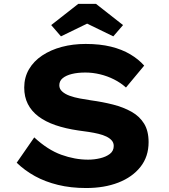

<svg xmlns="http://www.w3.org/2000/svg" viewBox="-20 -937 849 967"><path d="M414 10Q336.1 10 271.7 -5.9Q207.2 -21.7 155.9 -50Q104.6 -78.3 64.1 -117.4L152.5 -245Q220.3 -182.3 288.7 -157.6Q357.1 -132.9 423.6 -132.9Q454.7 -132.9 484.3 -140Q513.9 -147 533.4 -161.9Q552.8 -176.8 552.8 -201.8Q552.8 -218 542.9 -229.4Q533 -240.8 515.9 -249.2Q498.9 -257.5 476.4 -262.9Q453.9 -268.4 427.9 -272.4Q401.9 -276.5 374.4 -279.9Q309.9 -289.3 259.3 -306.7Q208.8 -324.1 173.5 -350.7Q138.3 -377.4 120.2 -413.3Q102 -449.2 102 -495.9Q102 -547.1 125.9 -588.1Q149.8 -629 192.6 -657.5Q235.5 -686 291.4 -700.9Q347.3 -715.7 411.3 -715.7Q483.5 -715.7 538.9 -702Q594.4 -688.3 636.2 -663.4Q678.1 -638.5 706.2 -606.5L614.4 -496.2Q588.1 -520 554.4 -537Q520.7 -554 483.8 -562.8Q446.9 -571.7 410 -571.7Q371.2 -571.7 342.2 -564.5Q313.1 -557.4 295.9 -543.4Q278.7 -529.4 278.7 -507.4Q278.7 -489.1 293.3 -476.1Q307.8 -463 331.1 -454.6Q354.3 -446.2 382.6 -441Q410.9 -435.7 438.8 -431.6Q496.8 -423.7 549.3 -410.4Q601.8 -397 642.4 -374.1Q683 -351.3 705.7 -314.4Q728.4 -277.5 728.4 -221.2Q728.4 -148.4 687.6 -96.7Q646.8 -45 576.2 -17.5Q505.6 10 414 10ZM287 -753.9 237.9 -810.7 374 -917.4H463.6L599.7 -810.7L550.6 -753.9L404 -825.2H433.6Z"/></svg>

Font: Lexend Giga
Style: Regular
Weight: 400
Designer: Bonnie Shaver-Troup, Thomas Jockin
Foundry: Lexend
Version: Version 1.007